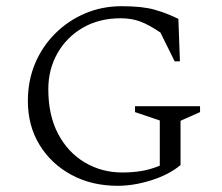

<svg xmlns="http://www.w3.org/2000/svg" viewBox="-20 -590 716 620"><path d="M360 10Q276 10 210.5 -25.5Q145 -61 107.5 -122.5Q70 -184 70 -264Q70 -330 93.5 -385.5Q117 -441 159 -482.5Q201 -524 255.5 -547Q310 -570 373 -570Q440 -570 480 -558.5Q520 -547 556 -529L561 -392H544L498 -485Q461 -510 433 -520.5Q405 -531 370 -531Q300 -531 247.5 -500.5Q195 -470 165.5 -418Q136 -366 136 -302Q136 -217 168 -157Q200 -97 254.5 -65Q309 -33 375 -33Q406 -33 435 -37.5Q464 -42 496 -55V-201L416 -228V-247H626V-228L563 -200V-57Q526 -26 469 -8Q412 10 360 10Z"/></svg>

Font: Spectral SC Light
Style: Regular
Weight: 300
Designer: Jean-Baptiste Levee
Foundry: Production Type
Version: Version 2.001